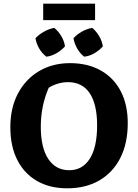

<svg xmlns="http://www.w3.org/2000/svg" viewBox="-20 -1008 748 1040"><path d="M344 12Q249 12 180 -28Q111 -68 73.5 -142Q36 -216 36 -319Q36 -424 77.5 -502Q119 -580 192 -623Q265 -666 359 -666Q455 -666 525.5 -626.5Q596 -587 634 -514Q672 -441 672 -341Q672 -232 632 -153Q592 -74 518.5 -31Q445 12 344 12ZM355 -86Q427 -86 466.5 -148.5Q506 -211 506 -329Q506 -443 466 -503Q426 -563 348 -563Q322 -563 295.5 -555.5Q269 -548 244 -533Q201 -434 201 -322Q201 -208 241.5 -147Q282 -86 355 -86ZM214 -899V-988H495V-899ZM274 -857Q297 -838 312.5 -811.5Q328 -785 332 -757Q314 -736 286.5 -720Q259 -704 231 -701Q184 -738 172 -801Q192 -822 219 -837Q246 -852 274 -857ZM480 -857Q502 -838 517.5 -811.5Q533 -785 537 -757Q519 -736 492 -720Q465 -704 436 -701Q414 -718 398.5 -744.5Q383 -771 378 -801Q397 -822 424 -837Q451 -852 480 -857Z"/></svg>

Font: Piazzolla SC
Style: Bold
Weight: 700
Designer: Juan Pablo del Peral
Foundry: Huerta Tipografica
Version: Version 1.330